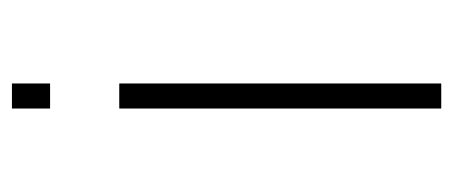

<svg xmlns="http://www.w3.org/2000/svg" viewBox="-239 -341 760 322"><g transform="rotate(-90 141.0 -180.0)"><path d="M120 -540V-476H162V-540ZM120 -360V180H162V-360Z"/></g></svg>

Font: Vela Sans GX ExtLt
Style: Regular
Weight: 200
Designer: Principal design: Mikhail Sharanda - project Manrope.
Design modification: Ravid Balaliev
Foundry: Mikhail Sharanda
Version: Version 1.001